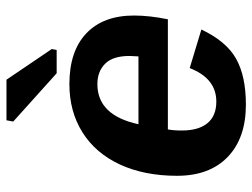

<svg xmlns="http://www.w3.org/2000/svg" viewBox="-114 -660 783 596"><g transform="rotate(-90 278.0 -361.5)"><path d="M174.8 -232.4Q171.4 -215.3 171.4 -189Q171.4 -137.2 194.1 -109.6Q216.8 -82 261.2 -82Q333 -82 365.2 -164.6L484.9 -128.4Q448.2 -50.8 394 -20.5Q339.8 9.8 252 9.8Q147.9 9.8 89.4 -46.6Q30.8 -103 30.8 -204.1Q30.8 -305.2 65.9 -381.3Q101.1 -457 165.8 -497.6Q230.5 -538.1 315.4 -538.1Q417.5 -538.1 472.9 -485.6Q528.3 -433.1 528.3 -337.4Q528.3 -289.1 516.6 -232.4ZM190.9 -323.7H401.4L402.8 -351.1Q402.8 -403.3 378.7 -427.2Q354.5 -451.2 315.4 -451.2Q218.3 -451.2 190.9 -323.7ZM424.3 -592.8 421.4 -577.6H349.1L199.2 -712.4L203.1 -733.4H329.1Z"/></g></svg>

Font: Arimo
Style: Bold Italic
Weight: 700
Italic angle: -12°
Designer: Steve Matteson
Foundry: Monotype Imaging Inc.
Version: Version 1.33